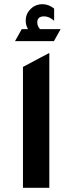

<svg xmlns="http://www.w3.org/2000/svg" viewBox="-20 -898 346 918"><path d="M51.8 -701.2 84 -758.8H113.8Q102.5 -778.8 103 -799.8Q103 -832 126.5 -855Q149.9 -877.9 183.1 -877.9Q212.9 -877.9 238.8 -856.9V-798.8Q214.8 -819.8 190.9 -819.8Q157.7 -819.8 158.2 -790Q158.2 -774.9 170.9 -758.8H270L237.8 -701.2ZM89.8 0V-578.1L215.8 -645V0Z"/></svg>

Font: Tajawal
Style: Bold
Weight: 700
Designer: Boutros Fonts
Foundry: Created by Boutros International 2017
Version: Version 1.700